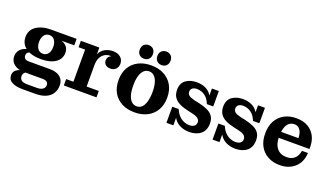

<svg xmlns="http://www.w3.org/2000/svg" viewBox="-79 -1295 3538 2061"><g transform="rotate(20 1690.0 -265.0)"><path d="M230 189Q153 189 108 165Q63 141 63 88Q63 57 82 37Q101 17 132.5 6.5Q164 -4 202 -4L208 3Q199 9 190 17Q181 25 176.5 35.5Q172 46 172 59Q172 92 194 107.5Q216 123 258 123H372Q403 123 422 114.5Q441 106 450.5 92Q460 78 460 60Q460 35 442.5 23Q425 11 395 11H183Q112 11 68.5 -23Q25 -57 25 -112Q25 -152 45 -180Q65 -208 100.5 -223Q136 -238 182 -237L189 -210Q163 -209 148 -197.5Q133 -186 133 -161Q133 -139 148 -126.5Q163 -114 191 -114H431Q509 -114 550.5 -79.5Q592 -45 592 14Q592 67 567.5 106.5Q543 146 494.5 167.5Q446 189 372 189ZM304 -181Q232 -181 178.5 -201Q125 -221 96.5 -259Q68 -297 68 -349Q68 -429 132 -473Q196 -517 305 -517L446 -443Q478 -434 503.5 -407Q529 -380 529 -334Q529 -264 469 -222.5Q409 -181 304 -181ZM304 -243Q342 -243 363.5 -272Q385 -301 385 -349Q385 -397 363.5 -426.5Q342 -456 304 -456Q266 -456 244.5 -426.5Q223 -397 223 -349Q223 -301 244.5 -272Q266 -243 304 -243ZM446 -443 305 -517H591V-443Z M633 0V-73H716V-440H641V-513H852V-334L867 -338V-73H1006V0ZM827 -315Q829 -394 853.5 -440.5Q878 -487 918 -507Q958 -527 1006 -527Q1059 -527 1091.5 -499.5Q1124 -472 1124 -427Q1124 -389 1101.5 -365Q1079 -341 1039 -341Q1004 -341 983.5 -359Q963 -377 963 -406Q963 -441 986 -458.5Q1009 -476 1058 -473L1053 -426Q1050 -448 1033.5 -459Q1017 -470 989 -470Q958 -470 930 -453.5Q902 -437 884.5 -403Q867 -369 867 -315Z M1443 12Q1360 12 1297.5 -20Q1235 -52 1200 -112Q1165 -172 1165 -256Q1165 -341 1200 -400.5Q1235 -460 1297.5 -492Q1360 -524 1443 -524Q1526 -524 1588 -492Q1650 -460 1685.5 -400.5Q1721 -341 1721 -256Q1721 -172 1685.5 -112Q1650 -52 1588 -20Q1526 12 1443 12ZM1443 -57Q1478 -57 1502 -80.5Q1526 -104 1539 -150Q1552 -196 1552 -262Q1552 -324 1539 -367Q1526 -410 1502 -433Q1478 -456 1443 -456Q1408 -456 1383.5 -432.5Q1359 -409 1346 -364.5Q1333 -320 1333 -256Q1333 -192 1346 -147.5Q1359 -103 1383.5 -80Q1408 -57 1443 -57ZM1544 -564Q1511 -564 1489.5 -585Q1468 -606 1468 -641Q1468 -677 1489 -698Q1510 -719 1544 -719Q1577 -719 1598 -698Q1619 -677 1619 -641Q1619 -606 1598 -585Q1577 -564 1544 -564ZM1342 -564Q1308 -564 1287.5 -585Q1267 -606 1267 -641Q1267 -677 1287.5 -698Q1308 -719 1342 -719Q1376 -719 1396.5 -698Q1417 -677 1417 -641Q1417 -606 1396.5 -585Q1376 -564 1342 -564Z M2066 9Q2012 9 1966 -11.5Q1920 -32 1891 -74.5Q1862 -117 1857 -184H1878Q1899 -136 1927 -109Q1955 -82 1985 -71Q2015 -60 2040 -60Q2079 -60 2099 -75.5Q2119 -91 2119 -120Q2119 -139 2108 -152.5Q2097 -166 2077.5 -175Q2058 -184 2030 -190L1976 -202Q1917 -215 1875.5 -236Q1834 -257 1812.5 -290.5Q1791 -324 1791 -373Q1791 -449 1841 -485Q1891 -521 1965 -521Q2016 -521 2059.5 -503Q2103 -485 2131 -444.5Q2159 -404 2163 -337H2144Q2126 -384 2099 -409.5Q2072 -435 2043.5 -444.5Q2015 -454 1992 -454Q1960 -454 1940 -440Q1920 -426 1920 -398Q1920 -379 1930 -366Q1940 -353 1959.5 -345Q1979 -337 2005 -330L2059 -319Q2116 -306 2158.5 -287Q2201 -268 2224 -236Q2247 -204 2247 -152Q2247 -73 2197 -32Q2147 9 2066 9ZM1805 0V-184H1857L1884 -142V0ZM2163 -337 2138 -379V-513H2217V-337Z M2593 9Q2539 9 2493 -11.5Q2447 -32 2418 -74.5Q2389 -117 2384 -184H2405Q2426 -136 2454 -109Q2482 -82 2512 -71Q2542 -60 2567 -60Q2606 -60 2626 -75.5Q2646 -91 2646 -120Q2646 -139 2635 -152.5Q2624 -166 2604.5 -175Q2585 -184 2557 -190L2503 -202Q2444 -215 2402.5 -236Q2361 -257 2339.5 -290.5Q2318 -324 2318 -373Q2318 -449 2368 -485Q2418 -521 2492 -521Q2543 -521 2586.5 -503Q2630 -485 2658 -444.5Q2686 -404 2690 -337H2671Q2653 -384 2626 -409.5Q2599 -435 2570.5 -444.5Q2542 -454 2519 -454Q2487 -454 2467 -440Q2447 -426 2447 -398Q2447 -379 2457 -366Q2467 -353 2486.5 -345Q2506 -337 2532 -330L2586 -319Q2643 -306 2685.5 -287Q2728 -268 2751 -236Q2774 -204 2774 -152Q2774 -73 2724 -32Q2674 9 2593 9ZM2332 0V-184H2384L2411 -142V0ZM2690 -337 2665 -379V-513H2744V-337Z M3100 11Q3023 11 2964.5 -21Q2906 -53 2873 -112.5Q2840 -172 2840 -256Q2840 -341 2873 -400.5Q2906 -460 2964.5 -492Q3023 -524 3100 -524L3103 -456Q3070 -456 3045 -437.5Q3020 -419 3006 -378.5Q2992 -338 2992 -270Q2992 -188 3031 -141.5Q3070 -95 3141 -95Q3184 -95 3212.5 -112Q3241 -129 3256 -157Q3271 -185 3275 -215H3343Q3342 -170 3326.5 -129.5Q3311 -89 3280.5 -57.5Q3250 -26 3205 -7.5Q3160 11 3100 11ZM2916 -261V-330H3193L3344 -284V-261ZM3193 -330Q3193 -367 3182.5 -395.5Q3172 -424 3152 -440Q3132 -456 3103 -456L3100 -524Q3179 -524 3233 -493Q3287 -462 3315.5 -408.5Q3344 -355 3344 -284Z"/></g></svg>

Font: Montagu Slab 144pt SemiBold
Style: Regular
Weight: 600
Version: Version 1.000